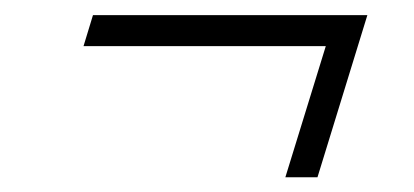

<svg xmlns="http://www.w3.org/2000/svg" viewBox="-20 -349 548 254"><path d="M103 -329H466L400 -114.5H357.5L411 -288H90.5Z"/></svg>

Font: Newsreader 24pt
Style: Italic
Weight: 400
Italic angle: -17°
Designer: Hugues Gentile
Foundry: Production Type
Version: Version 1.003